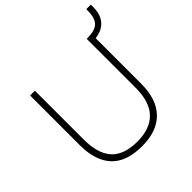

<svg xmlns="http://www.w3.org/2000/svg" viewBox="-216 -1009 1189 1189"><g transform="rotate(-45 378.0 -414.5)"><path d="M361 8Q224 8 158 -63Q92 -134 92 -270V-705H134V-276Q134 -154 188.5 -93.5Q243 -33 361 -33Q472 -33 530 -93.5Q588 -154 588 -276V-705H630V-270Q630 -134 561 -63Q492 8 361 8ZM611 -667 596 -680V-705Q645 -706 670.5 -719.5Q696 -733 706 -760Q716 -787 716 -825V-837H756V-817Q756 -770 739.5 -737.5Q723 -705 690.5 -687Q658 -669 611 -667Z"/></g></svg>

Font: Mulish ExtraLight
Style: Regular
Weight: 200
Designer: Vernon Adams
Foundry: Vernon Adams
Version: Version 3.603